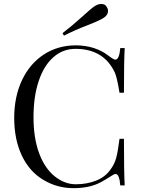

<svg xmlns="http://www.w3.org/2000/svg" viewBox="-20 -956 728 990"><path d="M575.7 -59.1Q568.4 -59.1 546.9 -44.4Q525.4 -30.3 500 -16.6Q442.9 14.2 358.9 14.2Q274.4 14.2 203.1 -28.8Q131.8 -71.3 92.8 -153.3Q53.7 -235.4 53.2 -346.7Q53.2 -458 93.8 -543.5Q134.3 -628.4 206.5 -675.3Q278.8 -722.2 371.1 -722.2Q471.2 -721.7 540.5 -668Q565.9 -648.4 574.7 -648.4Q595.2 -648.4 600.1 -708H623Q619.1 -643.1 619.1 -478H596.2Q583 -559.6 571.3 -583.5Q513.7 -704.1 369.1 -704.1Q304.2 -704.1 255.4 -661.1Q206.5 -618.2 179.7 -538.6Q152.8 -459 152.8 -351.1Q152.8 -243.2 182.1 -165Q211.4 -86.9 262.7 -46.4Q313.5 -5.9 371.1 -5.9Q428.7 -5.9 476.1 -24.9Q523.4 -43.9 549.8 -82Q570.3 -109.4 579.1 -141.6Q587.9 -173.8 596.2 -240.2H619.1Q619.1 -67.9 623 0H600.1Q595.7 -59.1 575.7 -59.1ZM537.1 -900.4Q537.1 -877.9 513.7 -863.3Q490.2 -848.6 428.2 -824.7Q365.7 -800.8 309.6 -772L302.7 -785.2Q353.5 -824.2 402.3 -868.7Q450.7 -913.1 468.3 -924.3Q485.4 -935.5 502.9 -935.5Q520.5 -935.5 528.8 -922.9Q537.1 -910.2 537.1 -900.4Z"/></svg>

Font: PlayfairDisplay-Regular
Style: Regular
Weight: 400
Designer: Claus Eggers Sørensen
Foundry: Claus Eggers Sørensen
Version: Version 1.002;PS 001.002;hotconv 1.0.70;makeotf.lib2.5.58329